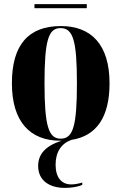

<svg xmlns="http://www.w3.org/2000/svg" viewBox="-20 -676 592 936"><path d="M148 -636H403V-656H148ZM274 10C277 10 279 10 281 10C194 37 166 82 166 133C166 202 218 240 297 240C327 240 360 235 381 225V214C361 220 343 223 327 223C279 223 251 188 251 127C251 64 280 23 328 6C450 -13 514 -104 514 -270C514 -458 425 -549 277 -549C119 -549 38 -458 38 -270C38 -82 127 10 274 10ZM276 0C217 0 197 -61 197 -270C197 -479 216 -539 275 -539C336 -539 355 -479 355 -270C355 -61 336 0 276 0Z"/></svg>

Font: Noto Serif Display Condensed ExtraBold
Style: Regular
Weight: 800
Width: 3
Designer: Monotype Design Team
Foundry: Monotype Imaging Inc.
Version: Version 2.009